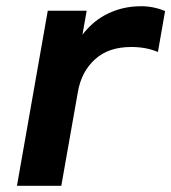

<svg xmlns="http://www.w3.org/2000/svg" viewBox="-20 -597 550 617"><path d="M510.5 -561.5 487.5 -430Q449.5 -446 402 -446Q328.5 -446 285.5 -406.5Q241 -366.5 230 -300L177 0H34.5L133.5 -562.5H258.5L245 -485.5Q276 -526 316.5 -548Q369.5 -577 433.5 -577Q473.5 -577 510.5 -561.5Z"/></svg>

Font: Russisch Sans ExtraBold
Style: Italic
Weight: 800
Width: 4
Italic angle: -10°
Designer: Michael Sharanda (font) & Cristiano Sobral (main changes)
Foundry: Michael Sharanda
Version: Version 2.00;September 8, 2020;FontCreator 13.0.0.2681 64-bi